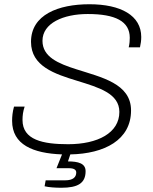

<svg xmlns="http://www.w3.org/2000/svg" viewBox="-20 -716 719 904"><path d="M269 168C346 168 383 147 383 90C383 53 348 44 300 44L311 11C472 8 597 -57 597 -196C597 -323 457 -352 339 -390C254 -417 180 -448 180 -524C180 -607 278 -650 393 -650C523 -650 591 -616 591 -538C591 -525 590 -510 586 -493H639C643 -510 645 -526 645 -542C645 -643 549 -696 401 -696C255 -696 126 -647 126 -519C126 -404 237 -368 345 -335C445 -304 542 -276 542 -189C542 -90 440 -37 301 -37C182 -37 86 -57 86 -151C86 -171 88 -190 96 -214H46C39 -189 37 -167 37 -147C37 -35 135 6 272 11L246 76H305C329 76 339 84 339 96C339 118 324 133 287 133H195L190 161C209 166 242 168 269 168Z"/></svg>

Font: Archivo Thin
Style: Italic
Weight: 100
Italic angle: -10°
Designer: Hector Gatti
Foundry: Omnibus-Type
Version: Version 2.001